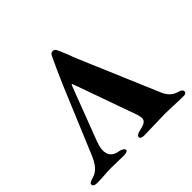

<svg xmlns="http://www.w3.org/2000/svg" viewBox="-167 -848 1035 1035"><g transform="rotate(-45 350.5 -330.5)"><path d="M358 -667C345 -667 340 -662 335 -651C315 -610 295 -565 263 -491L111 -127C87 -68 64 -41 22 -30C8 -25 -5 -22 -5 -10C-5 2 10 6 25 6C64 6 96 1 135 1C175 1 190 3 231 3C245 3 260 -1 260 -10C260 -21 243 -29 229 -32C170 -40 155 -85 181 -153L298 -460C300 -466 302 -468 303 -468C305 -468 306 -465 308 -461L437 -99C439 -91 442 -80 442 -71C442 -48 424 -40 385 -31C371 -29 356 -21 356 -10C356 -1 371 4 383 4C423 4 499 0 539 0C579 0 645 4 685 4C696 4 706 -1 706 -10C706 -23 696 -27 682 -32C643 -42 623 -68 610 -100L413 -564C404 -593 387 -631 378 -651C373 -662 367 -667 358 -667Z"/></g></svg>

Font: EB Garamond
Style: Bold
Weight: 700
Designer: Georg Duffner and Octavio Pardo
Foundry: Georg Duffner
Version: Version 1.000;PS 001.000;hotconv 1.0.88;makeotf.lib2.5.64775